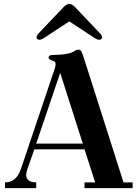

<svg xmlns="http://www.w3.org/2000/svg" viewBox="-20 -966 712 986"><path d="M168 -775.4Q168 -783.2 175.8 -792L304.7 -927.7Q322.3 -946.3 335.9 -946.3Q349.6 -946.3 367.2 -927.7L496.1 -792Q503.9 -783.2 503.9 -775.4Q503.9 -761.7 488.3 -761.7Q478.5 -761.7 459 -775.4L336.9 -855.5H335L212.9 -775.4Q193.4 -761.7 183.6 -761.7Q168 -761.7 168 -775.4ZM5.9 0V-29.3Q64.5 -29.3 87.9 -99.6L261.7 -615.2Q265.6 -628.9 265.6 -636.7Q265.6 -650.4 250 -654.3Q229.5 -660.2 229.5 -670.9Q229.5 -676.8 234.9 -680.2Q240.2 -683.6 246.1 -683.6Q335.9 -684.6 361.3 -703.1Q371.1 -710.9 384.8 -710.9Q392.6 -710.9 397.5 -702.1Q402.3 -693.4 410.2 -669.9L614.3 -29.3H661.1V0H414.1V-29.3H468.8L414.1 -199.2H156.2L120.1 -95.7Q114.3 -80.1 114.3 -66.4Q114.3 -50.8 126.5 -40Q138.7 -29.3 166 -29.3V0ZM166 -228.5H405.3L289.1 -591.8Z"/></svg>

Font: Monomakh Unicode TT
Style: Medium
Weight: 500
Designer: Alexey Kryukov, Aleksandr Andreev
Version: Version 1.1